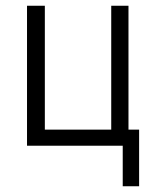

<svg xmlns="http://www.w3.org/2000/svg" viewBox="-20 -507 532 668"><path d="M407 141V0H74V-487H136V-56H367V-487H427V-56H464V141Z"/></svg>

Font: Zen Kaku Gothic New
Style: Regular
Weight: 400
Designer: Yoshimichi Ohira
Foundry: Positype
Version: Version 1.001